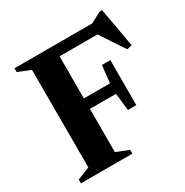

<svg xmlns="http://www.w3.org/2000/svg" viewBox="-162 -836 934 968"><g transform="rotate(-30 305.0 -351.5)"><path d="M473 -464V-202H424L413 -302.5H261V-51L333.5 -22V0H34V-22L106.5 -51V-619L34 -648V-670H487L548.5 -703H563L603.5 -475.5L574.5 -468.5L481.5 -608.5H261V-363.5H413L424 -464Z"/></g></svg>

Font: Newsreader Text
Style: Bold
Weight: 700
Designer: Hugues Gentile
Foundry: Production Type
Version: Version 1.001